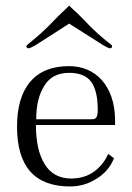

<svg xmlns="http://www.w3.org/2000/svg" viewBox="-20 -669 481 699"><path d="M231 -428.2Q304.7 -428.2 351.1 -377Q396 -325.2 398.9 -238.8V-213.9H110.8Q110.8 -121.6 143.1 -70.8Q173.8 -20.5 236.8 -19Q288.6 -19 323.2 -44.9Q356.4 -69.3 374 -108.9L395 -92.8Q375.5 -44.9 331.1 -18.1Q287.6 9.8 234.9 9.8Q42 9.8 42 -208Q42 -314.5 89.8 -371.1Q138.2 -428.2 231 -428.2ZM231.9 -403.8Q170.4 -403.8 142.1 -357.9Q111.8 -311.5 111.8 -234.9H315.9Q326.7 -234.9 331.1 -242.2Q335.9 -250.5 335.9 -268.1Q335.9 -338.4 312 -371.1Q288.1 -403.8 231.9 -403.8ZM388.2 -501Q388.2 -493.2 379.9 -493.2Q375 -493.2 355 -504.9L231.9 -583L109.9 -504.9Q89.8 -493.2 84 -493.2Q76.2 -493.2 76.2 -501Q76.2 -503.4 84 -509.8Q91.3 -515.6 100.1 -522.9Q127.4 -544.9 155.8 -573.2L179.2 -597.2L203.1 -621.1Q231.9 -647.5 231.9 -648.9Q231 -648.9 244.1 -636.7Q250.5 -630.9 261.2 -621.1L285.2 -597.2L308.1 -573.2Q336.4 -544.9 363.8 -522.9Q367.2 -520 373 -515.6Q378.9 -511.2 380.9 -509.8Q388.2 -503.9 388.2 -501Z"/></svg>

Font: Unna Light
Style: Regular
Weight: 300
Designer: Jorge de Buen Unna
Foundry: Omnibus-Type
Version: Version 2.007;PS 002.007;hotconv 1.0.88;makeotf.lib2.5.64775